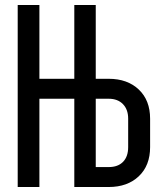

<svg xmlns="http://www.w3.org/2000/svg" viewBox="-20 -750 640 770"><path d="M51 0V-730H138V-434H278V-730H364V-434H416Q491 -434 536.5 -391Q582 -348 582 -274V-160Q582 -86 536.5 -43Q491 0 416 0H278V-354H138V0ZM364 -80H416Q453 -80 473.5 -101Q494 -122 494 -160V-274Q494 -311 473 -332.5Q452 -354 416 -354H364Z"/></svg>

Font: JetBrainsMono NFM Medium
Style: Regular
Weight: 500
Monospace: yes
Designer: Philipp Nurullin, Konstantin Bulenkov
Foundry: JetBrains
Version: Version 2.304; ttfautohint (v1.8.4.7-5d5b);Nerd Fonts 3.3.0